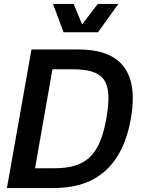

<svg xmlns="http://www.w3.org/2000/svg" viewBox="-20 -950 728 970"><path d="M15 0H248C357 0 583 -20 641 -350C700 -680 481 -700 372 -700H139ZM157 -100 245 -600H344C509 -600 551 -543 517 -350C485 -170 418 -100 256 -100ZM248 -930 301 -787H475L578 -930H474L395 -827L352 -930Z"/></svg>

Font: Uncut Sans Semibold
Style: Italic
Weight: 600
Italic angle: -10°
Designer: Kasper Nordkvist
Foundry: Uncut Type
Version: Version 1.111;FEAKit 1.0